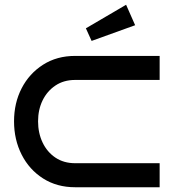

<svg xmlns="http://www.w3.org/2000/svg" viewBox="-20 -787 730 807"><path d="M651 0H296Q219 0 161 -37Q103 -74 71 -137Q39 -200 39 -277Q39 -354 71 -416Q103 -478 161 -515Q219 -552 296 -552H651V-451H296Q248 -451 213 -427.5Q178 -404 159 -365Q140 -326 140 -277Q140 -228 159 -188Q178 -148 213 -124.5Q248 -101 296 -101H651ZM548 -681 365 -615 341 -668 510 -767Z"/></svg>

Font: Bruno Ace SC
Style: Regular
Weight: 400
Version: Version 1.100; ttfautohint (v1.8.4.7-5d5b);gftools[0.9.27]